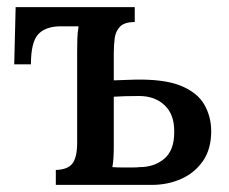

<svg xmlns="http://www.w3.org/2000/svg" viewBox="-20 -520 644 540"><path d="M359 -458Q330 -458 317.5 -445Q305 -432 302.5 -412Q300 -392 300 -370V-294L357 -296Q441 -298 488 -279Q535 -260 554.5 -226Q574 -192 574 -151Q574 -101 551 -67.5Q528 -34 490 -17Q452 0 407 0H137V-42Q171 -43 184 -60.5Q197 -78 197 -119V-376Q197 -394 197.5 -411Q198 -428 201 -446H148Q106 -445 86.5 -422.5Q67 -400 67 -339H20L24 -500H359ZM300 -107Q300 -89 299 -74.5Q298 -60 296 -50Q309 -49 324 -49Q339 -49 352.5 -49Q366 -49 373 -50Q414 -50 442 -73.5Q470 -97 470 -148Q471 -197 443.5 -223.5Q416 -250 371 -250Q349 -250 332.5 -249.5Q316 -249 300 -248Z"/></svg>

Font: Lora Medium
Style: Regular
Weight: 500
Designer: Olga Karpushina, Alexei Vanyashin (Cyrillic)
Foundry: Cyreal
Version: Version 3.004